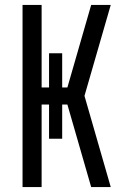

<svg xmlns="http://www.w3.org/2000/svg" viewBox="-20 -755 515 775"><path d="M71 0V-735H148V-402H178V-540H231V-402H252L348 -735H427L321 -368L427 0H348L252 -333H231V-195H178V-333H148V0Z"/></svg>

Font: Iosevka QP
Style: Regular
Weight: 400
Designer: Belleve Invis
Foundry: Belleve Invis
Version: Version 20.0.0; ttfautohint (v1.8.4)